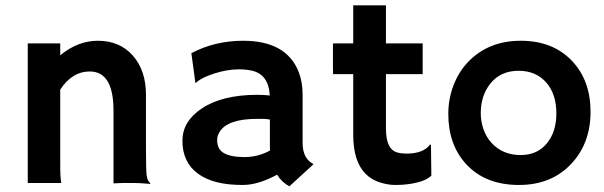

<svg xmlns="http://www.w3.org/2000/svg" viewBox="-20 -669 2209 702"><path d="M200.2 -62.5Q200.2 -19.5 204.1 0H81.5V-510.3H200.2V-466.8Q264.6 -520 337.9 -520Q418 -520 465.8 -465.6Q513.7 -411.1 513.7 -322.3V-127.9Q513.7 -45.4 516.1 -28.8Q518.6 -12.2 522.7 -7.3Q526.9 -2.4 529.8 1.5L528.8 3.4Q489.3 0 471.2 0H437Q421.4 0 395 1.5V-264.6Q395 -407.7 308.1 -407.7Q243.7 -407.7 200.2 -341.3Z M993.2 -30.3Q923.8 7.3 867.7 7.3Q811.5 7.3 771.5 -3.2Q731.4 -13.7 703.6 -34.2Q647 -75.7 647 -154.3Q647 -224.6 716.3 -271.5Q791.5 -322.3 920.4 -322.3L939.9 -321.8Q945.8 -321.3 953.1 -321Q960.4 -320.8 966.3 -319.8Q962.4 -397.9 898.9 -411.1Q877.9 -415.5 854.2 -415.5Q830.6 -415.5 807.9 -411.4Q785.2 -407.2 763.7 -400.4Q716.3 -385.3 695.8 -365.7L694.3 -366.7L679.7 -474.6Q766.1 -520 868.7 -520Q1027.8 -520 1072.3 -405.3Q1086.4 -368.7 1086.4 -322.8V-146Q1086.4 -89.4 1126.5 -68.8L1038.1 12.2Q1010.3 -2.4 993.2 -30.3ZM966.8 -231.9Q953.6 -234.4 939.5 -234.4H919.9Q812 -234.4 782.7 -186.5Q773.9 -172.4 773.9 -156.7Q773.9 -141.1 779.5 -129.2Q785.2 -117.2 798.3 -109.4Q823.7 -94.7 873.8 -94.7Q923.8 -94.7 967.3 -118.7Q966.8 -124 966.8 -129.9Z M1465.3 -107.4Q1528.3 -107.4 1551.8 -140.1H1555.7L1557.1 -26.9Q1533.2 -2.9 1468.3 4.9Q1450.7 7.3 1424.6 7.3Q1398.4 7.3 1367.9 -2.4Q1337.4 -12.2 1315.9 -34.2Q1271.5 -79.6 1271.5 -176.3V-397.9H1197.8Q1197.3 -412.1 1197.3 -426.8V-502Q1197.3 -510.3 1197.8 -510.3H1271.5V-649.4H1391.1V-510.3H1525.4V-397.9H1391.1V-198.7Q1391.1 -122.1 1433.6 -111.3Q1447.3 -107.4 1465.3 -107.4Z M1619.1 -252.4Q1619.1 -306.2 1637.5 -355.2Q1655.8 -404.3 1689.9 -440.9Q1764.6 -520 1883.8 -520Q2002.4 -520 2072.3 -445.3Q2139.2 -374 2139.2 -260.3Q2139.2 -146.5 2070.3 -71.8Q1997.6 7.3 1877.4 7.3Q1753.4 7.3 1683.1 -70.3Q1619.1 -141.1 1619.1 -252.4ZM1737.8 -255.4Q1737.8 -224.6 1748 -195.8Q1758.3 -167 1777.3 -146.5Q1817.9 -102.1 1883.8 -102.1Q1944.8 -102.1 1980 -145.5Q2014.2 -187.5 2014.2 -254.9Q2014.2 -323.2 1979 -365.2Q1941.4 -410.2 1876 -410.2Q1809.6 -410.2 1772 -362.3Q1737.8 -318.4 1737.8 -255.4Z"/></svg>

Font: Hammersmith One
Style: Regular
Weight: 400
Designer: Nicole Fally
Foundry: Nicole Fally
Version: Version 1.003